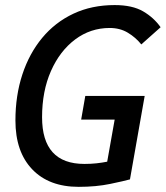

<svg xmlns="http://www.w3.org/2000/svg" viewBox="-20 -723 650 753"><path d="M288.6 9.8Q171.9 9.8 106.2 -59.1Q40.5 -127.9 40.5 -250.5Q40.5 -348.1 67.6 -430.7Q94.7 -513.2 145.5 -574.5Q196.3 -635.7 268.1 -669.4Q339.8 -703.1 429.7 -703.1Q499 -703.1 541.3 -678.5Q583.5 -653.8 609.9 -616.2L534.2 -548.8Q512.2 -576.2 481.4 -594.7Q450.7 -613.3 410.2 -613.3Q335 -613.3 274.9 -568.4Q214.8 -523.4 179.9 -444.6Q145 -365.7 145 -263.2Q145 -80.1 311 -80.1Q335.9 -80.1 358.4 -82.5Q380.9 -85 400.4 -88.9L429.7 -253.9H298.3L314.5 -346.7H547.4L489.7 -19.5Q467.3 -13.2 412.1 -1.7Q356.9 9.8 288.6 9.8Z"/></svg>

Font: Cascadia Mono PL
Style: Italic
Weight: 400
Italic angle: -10°
Monospace: yes
Designer: Aaron Bell
Foundry: Saja Typeworks
Version: Version 2404.023; ttfautohint (v1.8.4)